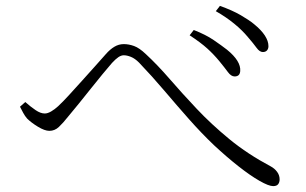

<svg xmlns="http://www.w3.org/2000/svg" viewBox="-20 -711 1040 653"><path d="M874 -534Q863 -534 852.5 -548.5Q842 -563 823 -585Q804 -608 776.5 -630.5Q749 -653 714 -673L728 -691Q770 -676 798.5 -659.5Q827 -643 844 -629Q893 -589 893 -554Q893 -545 888 -539.5Q883 -534 874 -534ZM778 -451Q766 -451 755 -466Q744 -481 726 -503Q707 -526 685 -546Q663 -566 625 -591L639 -609Q680 -593 707 -574.5Q734 -556 752 -542Q800 -503 797 -469Q796 -459 791 -455Q786 -451 778 -451ZM909 -78Q894 -78 862.5 -96Q831 -114 791 -145.5Q751 -177 708 -217Q665 -258 623 -305.5Q581 -353 539 -402.5Q497 -452 453 -498Q439 -512 425.5 -517.5Q412 -523 401 -523Q392 -523 382.5 -516.5Q373 -510 361 -497Q348 -482 328.5 -458.5Q309 -435 288.5 -409Q268 -383 248 -358.5Q228 -334 213 -316Q194 -292 180 -279Q166 -266 148 -266Q132 -266 109 -280Q86 -294 72 -308Q65 -316 59 -327Q53 -338 48 -348L66 -364Q84 -348 101 -336.5Q118 -325 132 -325Q142 -325 154 -332Q166 -339 178 -350Q195 -366 216 -389Q237 -412 260 -437.5Q283 -463 304 -486.5Q325 -510 340 -527Q354 -543 369 -552Q384 -561 401 -561Q418 -561 436 -554.5Q454 -548 476 -527Q515 -491 557 -442.5Q599 -394 649 -341Q699 -288 760.5 -237.5Q822 -187 901 -145Q914 -138 922.5 -126.5Q931 -115 931 -101Q931 -91 926 -84.5Q921 -78 909 -78Z"/></svg>

Font: Noto Serif SC ExtraLight ExtraLight
Style: Regular
Weight: 250
Version: Version 2.002-H1;hotconv 1.1.0;makeotfexe 2.6.0